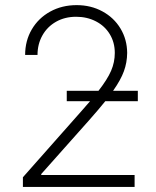

<svg xmlns="http://www.w3.org/2000/svg" viewBox="-20 -737 616 757"><path d="M70.3 -38.1 301.8 -299.8 335 -337.9H243.2V-378.9H368.2Q403.3 -423.8 418 -457.8Q432.6 -491.7 432.6 -528.3Q432.6 -569.8 412.8 -602.3Q393.1 -634.8 358.2 -652.8Q323.2 -670.9 280.3 -670.9Q235.8 -670.9 201.2 -651.4Q166.5 -631.8 147.2 -597.4Q127.9 -563 127.9 -520.5H79.1Q79.1 -576.2 105.2 -620.8Q131.3 -665.5 177.7 -691.2Q224.1 -716.8 282.2 -716.8Q338.4 -716.8 383.8 -692.1Q429.2 -667.5 455.1 -624.5Q481 -581.5 481.4 -528.3Q481 -490.2 468.5 -456.1Q456.1 -421.9 425.8 -378.9H523.4V-337.9H395Q372.1 -309.1 331.1 -262.7L142.6 -50.8V-46.9H510.7V0H70.3Z"/></svg>

Font: Pretendard GOV ExtraLight
Style: Regular
Weight: 200
Designer: Base glyphs from Inter by Rasmus Andersson; Hangeul glyphs from Noto Sans CJK(Source Han Sans) by Jang Soo-young and Kan
Foundry: Kil Hyung-jin
Version: Version 1.309